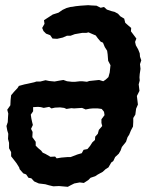

<svg xmlns="http://www.w3.org/2000/svg" viewBox="-20 -703 575 742"><path d="M242 19 208 16 186 17 169 13 155 9 130 6 112 -2 101 -14 90 -16 81 -29 70 -33 56 -49 54 -56 44 -72 34 -85 23 -99V-115L15 -130V-151L11 -166L12 -186L8 -199L5 -216L10 -231L11 -251L12 -264L8 -279L20 -296L21 -317L23 -335L34 -348L48 -363L53 -371L75 -377L85 -379L112 -385L121 -388H136L156 -393L170 -390L191 -388L207 -391L225 -394L239 -389L257 -387H271L289 -389H298L316 -387L325 -390L344 -392L363 -394L379 -389L388 -395L399 -405L404 -423L406 -442L407 -451L398 -468L397 -480L396 -493L394 -507L385 -521L378 -538L369 -542L358 -555L350 -566L338 -571L322 -578L314 -576H298L269 -571L253 -565H239L223 -558L201 -553L183 -554L174 -567L158 -573L148 -583L143 -595L152 -611L150 -625L164 -634L184 -647L206 -654L222 -665L237 -672L252 -676L261 -677L272 -679L291 -681L321 -683L333 -682L353 -681L369 -673L382 -676L393 -666L411 -660L423 -657L436 -650L445 -640L460 -631L464 -615L474 -606L487 -595L486 -582L495 -570L507 -554L502 -541L505 -528L514 -512L520 -497L521 -484L526 -470L521 -455L523 -437L520 -417L519 -404L520 -392L516 -377L519 -352L509 -332L513 -299L506 -283L503 -260L495 -247V-232L494 -214L486 -199L479 -182L473 -173L467 -155L451 -135L446 -121L439 -109L425 -96L418 -81L410 -75L399 -56L389 -50L377 -39L357 -28L348 -22L330 -16L321 -7L304 4L288 2L267 6L253 13ZM199 -91 217 -94 241 -96H253L279 -106L296 -111L303 -124L318 -127L328 -139L337 -153L347 -162L348 -175L358 -186L362 -201L375 -216L372 -228V-242L384 -258L382 -271L373 -282L358 -284H338L327 -283L311 -280L297 -286L266 -284L256 -285L237 -282L228 -286L212 -288L192 -287L179 -284L170 -290L149 -286L138 -289L127 -290L108 -289V-273L99 -260L101 -246L104 -232L107 -220L100 -205L106 -193L105 -173L118 -155V-140L127 -131L139 -121L145 -113L156 -108L175 -97L193 -98Z"/></svg>

Font: Winky Rough SemiBold
Style: Italic
Weight: 600
Italic angle: -8.97852°
Designer: Simon Atzbach
Foundry: typofactur
Version: Version 1.206; ttfautohint (v1.8.4.7-5d5b)